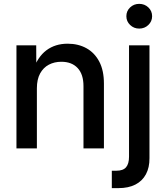

<svg xmlns="http://www.w3.org/2000/svg" viewBox="-20 -762 852 986"><path d="M169.4 -308.6V0H64.5V-529.3H166L166.5 -398.4H148.4Q172.9 -469.7 218.3 -503.7Q263.7 -537.6 327.6 -537.6Q381.8 -537.6 423.8 -514.4Q465.8 -491.2 489.7 -445.8Q513.7 -400.4 513.7 -332.5V0H408.7V-319.8Q408.7 -380.4 378.7 -412.6Q348.6 -444.8 294.9 -444.8Q259.3 -444.8 231 -429.9Q202.6 -415 186 -384.8Q169.4 -354.5 169.4 -308.6ZM642.6 -529.3H747.6V50.3Q748 98.1 729.5 132.8Q710.9 167.5 675.3 185.8Q639.6 204.1 587.9 204.1H554.2V114.7H578.1Q612.3 114.7 627.4 96.9Q642.6 79.1 642.6 42.5ZM694.8 -615.2Q667.5 -615.2 648.2 -633.8Q628.9 -652.3 628.9 -678.7Q628.9 -705.6 648.2 -723.9Q667.5 -742.2 694.8 -742.2Q722.7 -742.2 741.9 -723.9Q761.2 -705.6 761.2 -678.7Q761.2 -652.3 741.9 -633.8Q722.7 -615.2 694.8 -615.2Z"/></svg>

Font: Inter 24pt Medium
Style: Regular
Weight: 500
Designer: Rasmus Andersson
Foundry: rsms
Version: Version 4.001;git-66647c0bb